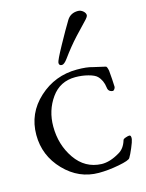

<svg xmlns="http://www.w3.org/2000/svg" viewBox="-111 -778 651 859"><g transform="rotate(-15 214.5 -348.0)"><path d="M231 -517Q215 -495 204 -495Q191 -495 191 -508Q191 -518 226.5 -582.5Q262 -647 284 -683Q301 -710 335 -710Q348 -710 358.5 -701Q369 -692 369 -682Q369 -674 352.5 -657.5Q336 -641 300.5 -602.5Q265 -564 231 -517ZM263 -458Q309 -458 335 -450Q341 -448 363.5 -443.5Q386 -439 392 -437Q397 -436 401 -416Q405 -373 406 -340Q406 -335 401.5 -329Q397 -323 393 -324Q373 -326 371 -346Q367 -380 346 -401Q335 -412 306.5 -419.5Q278 -427 247 -427Q176 -427 135.5 -370Q95 -313 95 -239Q95 -154 140 -89Q185 -24 261 -21Q300 -20 345 -47Q372 -62 383 -99Q384 -104 395.5 -108Q407 -112 413 -112Q422 -112 420 -94Q418 -82 406.5 -55Q395 -28 387 -15Q382 -5 332.5 4.5Q283 14 239 14Q147 14 79.5 -56Q12 -126 12 -222Q12 -322 86.5 -390Q161 -458 263 -458Z"/></g></svg>

Font: EB Garamond
Style: SC
Weight: 400
Version: Version 000.010